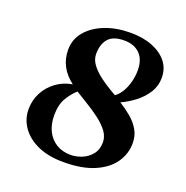

<svg xmlns="http://www.w3.org/2000/svg" viewBox="-130 -833 935 967"><g transform="rotate(20 338.0 -350.0)"><path d="M56.2 -176.3Q56.2 -224.6 77.4 -265.4Q98.6 -306.2 136.2 -334Q173.8 -361.8 222.7 -370.1Q182.6 -400.4 161.9 -439.2Q141.1 -478 141.1 -526.9Q141.1 -582.5 176.5 -624.5Q211.9 -666.5 272.5 -690.2Q333 -713.9 409.2 -713.9Q475.6 -713.9 525.9 -694.1Q576.2 -674.3 604.5 -638.7Q632.8 -603 632.8 -554.2Q632.8 -509.8 609.9 -473.6Q586.9 -437.5 551.8 -410.6Q516.6 -383.8 479 -366.7Q513.7 -345.2 543 -320.3Q572.3 -295.4 590.1 -264.6Q607.9 -233.9 607.9 -194.3Q607.9 -137.7 575.4 -90.3Q543 -43 477.1 -14.4Q411.1 14.2 311.5 14.2Q230.5 14.2 173.3 -11.7Q116.2 -37.6 86.2 -81.1Q56.2 -124.5 56.2 -176.3ZM418 -404.3 440.9 -391.1Q461.4 -405.8 476.1 -430.9Q490.7 -456.1 498.5 -486.8Q506.3 -517.6 506.3 -547.9Q506.3 -605 475.8 -635.7Q445.3 -666.5 391.6 -666.5Q332.5 -666.5 306.6 -636.5Q280.8 -606.4 280.8 -554.2Q280.8 -525.4 300 -499Q319.3 -472.7 350.6 -449Q381.8 -425.3 418 -404.3ZM257.8 -344.2Q233.4 -323.7 210.7 -287.1Q188 -250.5 188 -192.4Q188 -144 205.8 -108.2Q223.6 -72.3 256.3 -52.2Q289.1 -32.2 333.5 -32.2Q363.8 -32.2 394.3 -44.9Q424.8 -57.6 445.1 -83.3Q465.3 -108.9 465.3 -147.9Q465.3 -178.2 445.1 -205.3Q424.8 -232.4 392.6 -256.8Q360.4 -281.2 324.5 -303Q288.6 -324.7 257.8 -344.2Z"/></g></svg>

Font: Gelasio
Style: Bold Italic
Weight: 700
Italic angle: -8.5°
Designer: Eben Sorkin
Foundry: Eben Sorkin
Version: Version 1.008